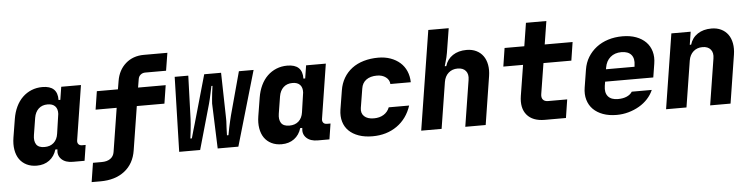

<svg xmlns="http://www.w3.org/2000/svg" viewBox="-50 -985 5501 1406"><g transform="rotate(-5 2700.0 -282.5)"><path d="M32 -210 54 -345Q62 -394 81 -434Q100 -474 129 -502Q158 -530 195 -545Q232 -560 275 -560Q387 -560 385 -455H398L413 -550H558L495 -150Q492 -132 501 -121Q510 -110 528 -110H554L536 5H450Q396 5 367 -23Q338 -51 345 -96H330Q315 -46 277 -18Q239 10 185 10Q143 10 110.5 -6Q78 -22 58 -50.5Q38 -79 31 -120Q24 -161 32 -210ZM253 -121Q295 -121 321 -144.5Q347 -168 353 -210L374 -354Q376 -390 357.5 -410Q339 -430 302 -430Q261 -430 235.5 -406Q210 -382 203 -340L183 -215Q176 -172 192.5 -146.5Q209 -121 253 -121Z M596 25H661Q700 25 724 8Q748 -9 753 -40L804 -361H649L670 -495H825L835 -555Q848 -635 902 -682.5Q956 -730 1036 -730H1209L1188 -600H1035Q1015 -600 1000.5 -588Q986 -576 983 -555L973 -495H1176L1155 -361H952L901 -40Q886 57 817 111Q748 165 639 165H574Z M1232 0 1247 -550H1347L1336 -233Q1336 -218 1333.5 -194Q1331 -170 1329 -147Q1326 -119 1322 -90H1333Q1342 -120 1349 -147Q1356 -170 1363 -194.5Q1370 -219 1374 -233L1464 -550H1588L1595 -233Q1596 -218 1595.5 -194Q1595 -170 1593 -147Q1592 -119 1591 -90H1602Q1608 -119 1613 -147Q1618 -170 1623.5 -194Q1629 -218 1633 -233L1719 -550H1827L1667 0H1515L1503 -331Q1503 -343 1505.5 -364.5Q1508 -386 1510 -408Q1513 -432 1517 -460H1509Q1503 -432 1498 -407Q1493 -386 1488.5 -364.5Q1484 -343 1480 -331L1386 0Z M1832 -210 1854 -345Q1862 -394 1881 -434Q1900 -474 1929 -502Q1958 -530 1995 -545Q2032 -560 2075 -560Q2187 -560 2185 -455H2198L2213 -550H2358L2295 -150Q2292 -132 2301 -121Q2310 -110 2328 -110H2354L2336 5H2250Q2196 5 2167 -23Q2138 -51 2145 -96H2130Q2115 -46 2077 -18Q2039 10 1985 10Q1943 10 1910.5 -6Q1878 -22 1858 -50.5Q1838 -79 1831 -120Q1824 -161 1832 -210ZM2053 -121Q2095 -121 2121 -144.5Q2147 -168 2153 -210L2174 -354Q2176 -390 2157.5 -410Q2139 -430 2102 -430Q2061 -430 2035.5 -406Q2010 -382 2003 -340L1983 -215Q1976 -172 1992.5 -146.5Q2009 -121 2053 -121Z M2653 10Q2596 10 2552 -5.5Q2508 -21 2479.5 -49Q2451 -77 2439.5 -116.5Q2428 -156 2435 -204L2458 -345Q2466 -395 2489.5 -435Q2513 -475 2550 -503Q2587 -531 2636.5 -545.5Q2686 -560 2744 -560Q2793 -560 2833.5 -545.5Q2874 -531 2903.5 -505Q2933 -479 2949 -442Q2965 -405 2966 -360H2816Q2814 -391 2788 -410.5Q2762 -430 2723 -430Q2674 -430 2644 -408Q2614 -386 2608 -345L2585 -204Q2579 -166 2603 -143Q2627 -120 2674 -120Q2716 -120 2746 -138.5Q2776 -157 2789 -191H2939Q2908 -96 2832.5 -43Q2757 10 2653 10Z M3011 0 3127 -730H3277L3248 -550Q3246 -535 3241.5 -518Q3237 -501 3233 -487Q3229 -473 3226.5 -464Q3224 -455 3224 -455H3235Q3250 -505 3291.5 -532.5Q3333 -560 3393 -560Q3433 -560 3464 -545Q3495 -530 3514.5 -503Q3534 -476 3541 -438Q3548 -400 3541 -355L3485 0H3335L3389 -340Q3396 -382 3376 -406Q3356 -430 3316 -430Q3276 -430 3249 -406Q3222 -382 3215 -340L3161 0Z M3672 -550H3817L3844 -720H3994L3967 -550H4172L4151 -415H3946L3910 -190Q3906 -164 3918 -149.5Q3930 -135 3956 -135H4096L4075 0H3920Q3831 0 3788.5 -50.5Q3746 -101 3760 -190L3796 -415H3651Z M4448 10Q4391 10 4347.5 -6Q4304 -22 4275.5 -50.5Q4247 -79 4235 -120Q4223 -161 4231 -210L4252 -341Q4260 -391 4284.5 -431Q4309 -471 4346.5 -500Q4384 -529 4433 -544.5Q4482 -560 4539 -560Q4595 -560 4638.5 -544Q4682 -528 4710.5 -499Q4739 -470 4750.5 -429.5Q4762 -389 4754 -340L4738 -240H4384L4379 -210Q4371 -160 4394 -132.5Q4417 -105 4467 -105Q4505 -105 4532 -117Q4559 -129 4572 -150H4719Q4704 -115 4677 -85.5Q4650 -56 4614 -35Q4578 -14 4535.5 -2Q4493 10 4448 10ZM4398 -330H4608L4609 -340Q4617 -390 4594 -417.5Q4571 -445 4521 -445Q4472 -445 4440 -417.5Q4408 -390 4400 -341Z M4898 -550H5040L5025 -455H5035Q5050 -505 5091.5 -532.5Q5133 -560 5193 -560Q5233 -560 5264 -545Q5295 -530 5314.5 -503Q5334 -476 5341 -438Q5348 -400 5341 -355L5285 0H5135L5189 -340Q5196 -382 5176 -406Q5156 -430 5116 -430Q5076 -430 5049 -406Q5022 -382 5015 -340L4961 0H4811Z"/></g></svg>

Font: JetBrains Mono ExtraBold
Style: Italic
Weight: 800
Designer: Philipp Nurullin, Konstantin Bulenkov
Foundry: JetBrains
Version: Version 1.000; ttfautohint (v1.8.3)